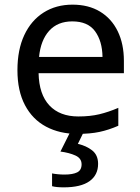

<svg xmlns="http://www.w3.org/2000/svg" viewBox="-20 -566 604 826"><path d="M292 -546Q361 -546 410.5 -516Q460 -486 486.5 -431.5Q513 -377 513 -304V-251H146Q148 -160 192.5 -112.5Q237 -65 317 -65Q368 -65 407.5 -74.5Q447 -84 489 -102V-25Q448 -7 408 1.5Q368 10 313 10Q237 10 178.5 -21Q120 -52 87.5 -113.5Q55 -175 55 -264Q55 -352 84.5 -415Q114 -478 167.5 -512Q221 -546 292 -546ZM291 -474Q228 -474 191.5 -433.5Q155 -393 148 -321H421Q420 -389 389 -431.5Q358 -474 291 -474ZM402 139Q402 187 365 213.5Q328 240 254 240Q222 240 204 235V180Q213 182 228 183.5Q243 185 257 185Q293 185 312 175.5Q331 166 331 141Q331 115 304.5 103Q278 91 240 86L283 0H341L315 53Q351 61 376.5 81Q402 101 402 139Z"/></svg>

Font: Noto Sans Living
Style: Regular
Weight: 400
Designer: Monotype Design Team
Foundry: Monotype Imaging Inc.
Version: Version 2.013; ttfautohint (v1.8.4.7-5d5b)